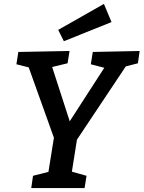

<svg xmlns="http://www.w3.org/2000/svg" viewBox="-20 -963 735 983"><path d="M140 0 149 -63 228 -83 256 -258 127 -618 64 -634 74 -697 336 -702 326 -639 247 -620 337 -342 514 -616 445 -634 455 -697 695 -702 686 -639 624 -623 374 -248 348 -84 423 -63 413 0ZM307 -752 278 -810 512 -943 551 -850Z"/></svg>

Font: Bitter SemiBold
Style: Italic
Weight: 600
Italic angle: -9°
Designer: Sol Matas, and Bitter project Authors
Foundry: Sol Matas
Version: Version 2.001